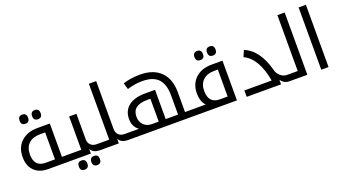

<svg xmlns="http://www.w3.org/2000/svg" viewBox="-67 -1406 3923 2201"><g transform="rotate(-20 1894.5 -305.5)"><path d="M283.2 0H599.1V-78.1H480V-484.9H329.1C246.7 -484.9 180.5 -461.9 130.4 -416C80.2 -370.1 55.2 -307.5 55.2 -228C55.2 -156.7 75.5 -100.9 116.2 -60.5C156.9 -20.2 212.6 0 283.2 0ZM332 -407.2H395V-78.1H280.8C189.6 -78.1 144 -128.4 144 -229C144 -284.7 160.4 -328.3 193.1 -359.9C225.8 -391.4 272.1 -407.2 332 -407.2ZM216.8 -689C182.3 -689 165 -670.2 165 -632.8C165 -595.7 182.3 -577.1 216.8 -577.1C251.6 -577.1 269 -595.7 269 -632.8C269 -670.2 251.6 -689 216.8 -689ZM370.1 -689C335.3 -689 317.9 -670.2 317.9 -632.8C317.9 -595.7 335.3 -577.1 370.1 -577.1C404.6 -577.1 421.9 -595.7 421.9 -632.8C421.9 -670.2 404.6 -689 370.1 -689Z M579.1 -78.1V0H804.7V-57.1C823.9 -19 861.3 0 917 0H939.9V-78.1H903.8C873.9 -78.1 849.9 -86.8 831.8 -104C813.7 -121.3 804.7 -144.5 804.7 -173.8V-484.9H715.8V-78.1ZM675.8 37.6C641.3 37.6 624 56.3 624 93.8C624 130.9 641.3 149.4 675.8 149.4C710.6 149.4 728 130.9 728 93.8C728 56.3 710.6 37.6 675.8 37.6ZM829.1 37.6C794.3 37.6 776.9 56.3 776.9 93.8C776.9 130.9 794.3 149.4 829.1 149.4C863.6 149.4 880.9 130.9 880.9 93.8C880.9 56.3 863.6 37.6 829.1 37.6Z M919.9 -78.1V0H1145.5V-57.1C1164.7 -19 1202.1 0 1257.8 0H1280.8V-78.1H1244.6C1214.7 -78.1 1190.7 -86.8 1172.6 -104C1154.5 -121.3 1145.5 -144.5 1145.5 -173.8V-759.8H1056.6V-78.1Z M1456.5 -549.8C1515.1 -569.3 1576.8 -579.1 1641.6 -579.1C1729.5 -579.1 1793.9 -557 1835 -512.9C1876 -468.8 1896.5 -402.5 1896.5 -314V-78.1H1745.6V-435.1H1624.5C1537.6 -435.1 1470.2 -416.4 1422.4 -379.2C1374.5 -341.9 1350.6 -289.2 1350.6 -221.2C1350.6 -157.1 1373.9 -109.4 1420.4 -78.1H1260.7V0H2100.6V-78.1H1981.4V-321.8C1981.4 -428.2 1952 -510.9 1893.1 -569.8C1834.1 -628.7 1750.3 -658.2 1641.6 -658.2C1564.1 -658.2 1494.8 -647.8 1433.6 -627ZM1620.6 -356.9H1660.6V-78.1H1578.6C1536.9 -78.1 1503.3 -90.9 1477.8 -116.5C1452.2 -142 1439.5 -175.8 1439.5 -217.8C1439.5 -310.5 1499.8 -356.9 1620.6 -356.9Z M2350.6 -689C2315.8 -689 2298.3 -670.2 2298.3 -632.8C2298.3 -595.7 2315.8 -577.1 2350.6 -577.1C2385.1 -577.1 2402.3 -595.7 2402.3 -632.8C2402.3 -670.2 2385.1 -689 2350.6 -689ZM2503.4 -689C2468.9 -689 2451.7 -670.2 2451.7 -632.8C2451.7 -595.7 2468.9 -577.1 2503.4 -577.1C2538.2 -577.1 2555.7 -595.7 2555.7 -632.8C2555.7 -670.2 2538.2 -689 2503.4 -689ZM2076.7 -78.1V0H2586.4V-484.9H2455.6C2371.3 -484.9 2304.5 -461.7 2255.4 -415.3C2206.2 -368.9 2181.6 -306.8 2181.6 -229C2181.6 -167.2 2198.9 -116.9 2233.4 -78.1ZM2458.5 -407.2H2501.5V-78.1H2407.2C2316.1 -78.1 2270.5 -128.7 2270.5 -230C2270.5 -285.6 2287 -329.1 2320.1 -360.4C2353.1 -391.6 2399.3 -407.2 2458.5 -407.2Z M2705.6 -78.1V0H3124.5V-56.2C3149.9 -18.7 3183.9 0 3226.6 0H3239.7V-78.1H3223.6C3196.3 -78.1 3171 -88.3 3147.7 -108.6C3124.4 -129 3109.7 -151.4 3103.5 -175.8C3056.6 -356.8 2975.1 -470.2 2858.9 -516.1L2826.7 -439.9C2934.1 -390.1 3004.7 -269.5 3038.6 -78.1Z M3219.7 -78.1V0H3445.3V-759.8H3356.4V-78.1Z M3704.1 0V-759.8H3615.2V0Z"/></g></svg>

Font: Droid Sans Arabic
Style: Regular
Weight: 400
Foundry: Ascender Corporation
Version: Version 1.00